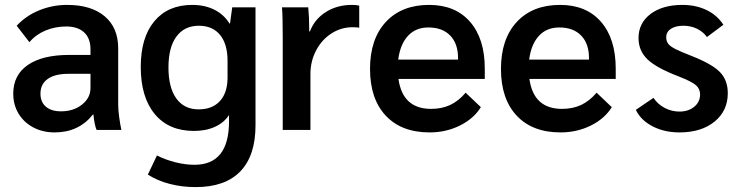

<svg xmlns="http://www.w3.org/2000/svg" viewBox="-20 -530 3017 783"><path d="M34 -148Q34 -224 93.5 -265Q153 -306 262 -306H349V-329Q349 -374 323 -398Q297 -422 250 -422Q205 -422 165.5 -405.5Q126 -389 100 -358L48 -425Q86 -466 140 -488Q194 -510 254 -510Q352 -510 407 -463.5Q462 -417 462 -333V-103Q462 -82 466 -52.5Q470 -23 475 0H374Q365 -21 361 -63H359Q301 10 203 10Q154 10 115.5 -10.5Q77 -31 55.5 -67Q34 -103 34 -148ZM349 -171V-229H259Q204 -229 174.5 -208Q145 -187 145 -148Q145 -114 167 -95Q189 -76 229 -76Q280 -76 314.5 -103.5Q349 -131 349 -171Z M1022 -500V-19Q1022 105 960 169Q898 233 778 233Q722 233 672 220Q622 207 583 182L620 104Q656 122 696 132Q736 142 773 142Q914 142 914 -35V-61Q894 -30 857 -13Q820 4 771 4Q668 4 611 -65Q554 -134 554 -257Q554 -377 609.5 -443.5Q665 -510 764 -510Q815 -510 854 -490.5Q893 -471 916 -434H918L927 -500ZM908 -282Q908 -350 877.5 -387.5Q847 -425 791 -425Q732 -425 699.5 -381Q667 -337 667 -255Q667 -173 699 -128.5Q731 -84 790 -84Q846 -84 877 -118Q908 -152 908 -214Z M1133 -378Q1133 -463 1130 -500H1237Q1241 -461 1241 -412V-402H1244Q1263 -452 1309 -481Q1355 -510 1415 -510Q1433 -510 1445 -507V-417Q1435 -419 1418 -419Q1371 -419 1331.5 -393.5Q1292 -368 1269 -324Q1246 -280 1246 -229V0H1133Z M1957 -208H1605Q1622 -86 1738 -86Q1782 -86 1816 -102Q1850 -118 1879 -152L1941 -93Q1912 -46 1855.5 -18Q1799 10 1732 10Q1617 10 1553 -58.5Q1489 -127 1489 -249Q1489 -371 1553.5 -440.5Q1618 -510 1730 -510Q1837 -510 1897 -441Q1957 -372 1957 -250ZM1848 -293Q1848 -352 1816 -385Q1784 -418 1727 -418Q1675 -418 1643.5 -383.5Q1612 -349 1604 -287H1848Z M2491 -208H2139Q2156 -86 2272 -86Q2316 -86 2350 -102Q2384 -118 2413 -152L2475 -93Q2446 -46 2389.5 -18Q2333 10 2266 10Q2151 10 2087 -58.5Q2023 -127 2023 -249Q2023 -371 2087.5 -440.5Q2152 -510 2264 -510Q2371 -510 2431 -441Q2491 -372 2491 -250ZM2382 -293Q2382 -352 2350 -385Q2318 -418 2261 -418Q2209 -418 2177.5 -383.5Q2146 -349 2138 -287H2382Z M2573 -82 2645 -131Q2662 -105 2690.5 -90Q2719 -75 2751 -75Q2787 -75 2811 -94.5Q2835 -114 2835 -145Q2835 -168 2817.5 -183Q2800 -198 2746 -219Q2657 -253 2620.5 -288Q2584 -323 2584 -375Q2584 -436 2633 -473Q2682 -510 2763 -510Q2818 -510 2861.5 -489Q2905 -468 2930 -429L2863 -379Q2847 -401 2822 -413Q2797 -425 2767 -425Q2735 -425 2716 -412.5Q2697 -400 2697 -378Q2697 -362 2705 -351.5Q2713 -341 2734.5 -330Q2756 -319 2800 -302Q2884 -269 2916 -236Q2948 -203 2948 -150Q2948 -78 2894 -34Q2840 10 2751 10Q2689 10 2641 -15Q2593 -40 2573 -82Z"/></svg>

Font: Sarabun SemiBold
Style: Regular
Weight: 600
Designer: Suppakit Chalermlarp | Katatrad Co.,Ltd.
Foundry: Cadson Demak Co.,Ltd.
Version: Version 1.000; ttfautohint (v1.6)